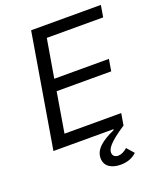

<svg xmlns="http://www.w3.org/2000/svg" viewBox="-162 -799 925 1107"><g transform="rotate(-20 300.0 -245.5)"><path d="M46.9 0H414.1L415.1 5C338.1 39.1 288 77.1 288 132.1C288 186.1 334.9 207 386 207C432.9 207 465.9 188.9 484 170.1L446 127.1C426.8 144.2 407 153.1 389.9 153.1C372.2 153.1 355.8 144.2 355.8 122.2C355.8 100.9 370 70 476.9 0L489 -72.1H141L182.2 -317.8H517L529.1 -389.9H193.9L234 -626.1H579.9L592 -698.2H164.1Z"/></g></svg>

Font: Margiela Mono Italic Italic
Style: Regular
Weight: 400
Designer: Mike Abbink, Paul van der Laan, Pieter van Rosmalen
Foundry: Bold Monday
Version: Version 2.003 2021